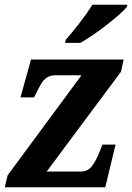

<svg xmlns="http://www.w3.org/2000/svg" viewBox="-20 -786 555 806"><path d="M12 -50 322 -470H213Q190 -470 175.5 -459.5Q161 -449 152.5 -434Q144 -419 125 -381L123 -377H66L110 -536H499L488 -485L176 -66H321Q349 -66 367 -90Q385 -114 401 -156L410 -179H465L422 0H0ZM256 -619Q282 -648 314 -689.5Q346 -731 368 -766H515L512 -756Q488 -728 426 -680Q364 -632 317 -606H253Z"/></svg>

Font: Noto Serif Narrow
Style: Bold Italic
Weight: 700
Width: 4
Italic angle: -12°
Designer: Monotype Design Team
Foundry: Monotype Imaging Inc.
Version: Version 1.001